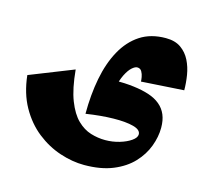

<svg xmlns="http://www.w3.org/2000/svg" viewBox="-103 -532 1047 963"><g transform="rotate(15 420.0 -50.5)"><path d="M411 310Q350 310 285 288.5Q220 267 163.5 222.5Q107 178 68.5 109.5Q30 41 20 -52L247 -142Q256 -44 279.5 16Q303 76 335.5 107.5Q368 139 405.5 150.5Q443 162 481 162Q519 162 554.5 151.5Q590 141 613.5 124.5Q637 108 637 91Q637 67 598 56.5Q559 46 494.5 47Q430 48 352 60L450 -140Q505 -140 550 -134.5Q595 -129 630 -117.5Q665 -106 689 -86Q713 -66 725 -37.5Q737 -9 737 30Q737 77 718.5 126.5Q700 176 661 217.5Q622 259 560 284.5Q498 310 411 310ZM352 60Q352 -39 368.5 -124.5Q385 -210 420.5 -274.5Q456 -339 511 -375Q566 -411 644 -411Q692 -411 722.5 -389.5Q753 -368 770 -334Q787 -300 793.5 -260Q800 -220 800 -182L579 -168Q579 -176 576.5 -191Q574 -206 566.5 -219Q559 -232 543 -232Q532 -232 516.5 -218.5Q501 -205 486 -175.5Q471 -146 461 -98.5Q451 -51 451 16Z"/></g></svg>

Font: Marhey Light
Style: Regular
Weight: 300
Designer: Nur Syamsi & Bustanul Arifin
Foundry: Namelatype
Version: Version 1.000